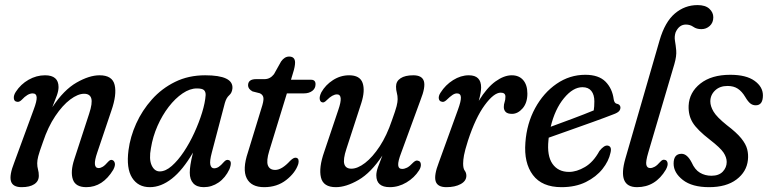

<svg xmlns="http://www.w3.org/2000/svg" viewBox="-20 -746 3096 774"><path d="M47.5 -336Q37 -337.5 35.8 -349.5Q34.5 -361.5 43.5 -375.5Q63.5 -406.5 95.2 -424.5Q127 -442.5 161.5 -442.5Q216 -442.5 216 -395Q216 -380.5 209.5 -362Q203 -343.5 191 -314Q237.5 -384 288.8 -413.2Q340 -442.5 381.5 -442.5Q433 -442.5 442.2 -403.5Q451.5 -364.5 429 -300L372 -131Q350.5 -68.5 377.5 -68.5Q385.5 -68.5 394.2 -73.8Q403 -79 416.5 -94.5Q425 -103.5 432 -101Q440 -99 442.8 -88.8Q445.5 -78.5 436.5 -61.5Q394 8.5 328 8.5Q284.5 8.5 273.8 -22.5Q263 -53.5 279.5 -104L339.5 -288Q353.5 -330.5 348 -349.2Q342.5 -368 319 -368Q294 -368 263 -344.8Q232 -321.5 202.8 -278Q173.5 -234.5 153 -173Q138.5 -133 134.2 -116.2Q130 -99.5 130 -88Q130 -74 133.2 -62.8Q136.5 -51.5 136.5 -37.5Q136.5 -15.5 118.2 -3.5Q100 8.5 67 8.5Q31.5 8.5 24.2 -15.5Q17 -39.5 37.5 -91L115.5 -303.5Q129 -339 127.8 -354.2Q126.5 -369.5 111.5 -369.5Q91.5 -369.5 67.5 -343.5Q57 -333 47.5 -336Z M834 -131.5Q824.5 -96 828 -81.8Q831.5 -67.5 843 -67.5Q852.5 -67.5 861.5 -73.2Q870.5 -79 883 -93.5Q892 -103.5 900.5 -101Q918 -97.5 905 -64Q888.5 -29 861 -10.2Q833.5 8.5 801.5 8.5Q773.5 8.5 759.2 -7Q745 -22.5 745 -50Q745 -63.5 747.8 -82Q750.5 -100.5 758 -131Q716.5 -60 672.8 -25.8Q629 8.5 584 8.5Q536.5 8.5 512.5 -29.5Q488.5 -67.5 498 -140.5Q505 -194.5 529 -247.8Q553 -301 592.5 -345.2Q632 -389.5 686 -416Q740 -442.5 807 -442.5Q920.5 -442.5 917 -390Q915.5 -372 904 -362Q892.5 -352 886.5 -331ZM588.5 -149Q580 -104.5 591.2 -79.8Q602.5 -55 624 -55Q647.5 -55 672.5 -77Q697.5 -99 721 -134.2Q744.5 -169.5 763.5 -211Q782.5 -252.5 794.8 -292.5Q807 -332.5 809 -362.5Q809.5 -376 802.2 -382.8Q795 -389.5 773.5 -389.5Q745.5 -389.5 716 -369.5Q686.5 -349.5 660.2 -315.5Q634 -281.5 615 -238.5Q596 -195.5 588.5 -149Z M1027.5 -370 998 -377.5Q980 -387.5 980 -402Q980 -427 1012.5 -427H1046.5Q1069 -427 1084.5 -447L1113 -498Q1127 -518 1145.5 -518Q1169.5 -518 1169.5 -493.5Q1169.5 -486.5 1167.5 -475.8Q1165.5 -465 1160.5 -449.5L1153 -424.5H1234Q1252 -424.5 1252 -406.5Q1252 -389.5 1238.8 -379.5Q1225.5 -369.5 1204.5 -369.5H1136.5L1065.5 -138Q1053 -97.5 1060 -79.2Q1067 -61 1089.5 -61Q1116 -61 1149.5 -97.5Q1164.5 -112.5 1174 -110Q1181.5 -108.5 1183.2 -101.5Q1185 -94.5 1182.5 -85Q1171 -49.5 1134 -20.5Q1097 8.5 1045 8.5Q992.5 8.5 974.5 -27.5Q956.5 -63.5 979.5 -132L1033.5 -308.5Q1043.5 -338.5 1042 -351.2Q1040.5 -364 1027.5 -370Z M1665 -98Q1675 -96.5 1676.5 -84.8Q1678 -73 1669.5 -59.5Q1650.5 -29.5 1618.5 -10.5Q1586.5 8.5 1551.5 8.5Q1497 8.5 1497 -39Q1497 -53.5 1503.5 -71.8Q1510 -90 1521.5 -119Q1475.5 -49.5 1425.2 -20.5Q1375 8.5 1334 8.5Q1283 8.5 1273.8 -30.8Q1264.5 -70 1287 -134L1344 -303.5Q1365.5 -365.5 1338.5 -365.5Q1320.5 -365.5 1297.5 -342.5Q1286 -330.5 1279 -333.5Q1271 -335 1269 -345.8Q1267 -356.5 1275.5 -374Q1292 -403.5 1322.2 -423Q1352.5 -442.5 1387.5 -442.5Q1431 -442.5 1441.8 -411.5Q1452.5 -380.5 1436.5 -330.5L1376.5 -146Q1362.5 -103.5 1368 -84.8Q1373.5 -66 1396.5 -66Q1421.5 -66 1451.8 -89.2Q1482 -112.5 1510.8 -156.2Q1539.5 -200 1560 -261Q1574.5 -301 1578.8 -318Q1583 -335 1583 -346Q1583 -360 1579.8 -371.5Q1576.5 -383 1576.5 -397Q1576.5 -418.5 1594.8 -430.5Q1613 -442.5 1646 -442.5Q1681.5 -442.5 1688.8 -418.8Q1696 -395 1675.5 -343.5L1597.5 -130.5Q1584 -95.5 1585.2 -80.2Q1586.5 -65 1601 -65Q1610.5 -65 1621 -70.2Q1631.5 -75.5 1646.5 -91.5Q1657.5 -101.5 1665 -98Z M1761 -336Q1751 -337.5 1749 -348.2Q1747 -359 1756 -372.5Q1775.5 -403.5 1806.5 -423Q1837.5 -442.5 1870 -442.5Q1919.5 -442.5 1919.5 -393.5Q1919.5 -373.5 1910 -339.5Q1943 -393 1977.5 -417.8Q2012 -442.5 2043 -442.5Q2072.5 -442.5 2089.2 -423Q2106 -403.5 2106 -368.5Q2106 -331.5 2086.8 -309.2Q2067.5 -287 2044 -287Q2026 -287 2018.5 -294.8Q2011 -302.5 2011 -314.5Q2011 -325.5 2014.2 -334.5Q2017.5 -343.5 2017.5 -356.5Q2017.5 -372.5 1998.5 -372.5Q1971 -372.5 1934 -322.2Q1897 -272 1866.5 -179Q1854 -139.5 1850.5 -120.2Q1847 -101 1847 -86.5Q1847 -66.5 1853.5 -58Q1860 -49.5 1860 -37.5Q1860 -16.5 1837.2 -4Q1814.5 8.5 1779.5 8.5Q1743.5 8.5 1736.2 -15.5Q1729 -39.5 1749 -91L1826 -303.5Q1839 -339 1838 -354.2Q1837 -369.5 1822 -369.5Q1813.5 -369.5 1804 -363.2Q1794.5 -357 1778.5 -341.5Q1768.5 -333 1761 -336Z M2441 -130Q2434 -96.5 2408.8 -64.8Q2383.5 -33 2341.8 -12.2Q2300 8.5 2243.5 8.5Q2165 8.5 2128.2 -40.5Q2091.5 -89.5 2098 -171.5Q2103.5 -248 2137.2 -310Q2171 -372 2223.8 -408.2Q2276.5 -444.5 2339.5 -444.5Q2393.5 -444.5 2421 -416.8Q2448.5 -389 2454 -345.5Q2456.5 -330.5 2465.5 -328Q2478.5 -326 2481 -315Q2482 -305.5 2475.8 -298.2Q2469.5 -291 2452.5 -285Q2418 -271.5 2369.8 -254.2Q2321.5 -237 2273.8 -220Q2226 -203 2192 -191Q2191.5 -186 2191 -181Q2184.5 -118 2207.2 -85.5Q2230 -53 2274 -53Q2304.5 -53 2338.2 -72.8Q2372 -92.5 2396.5 -137.5Q2416 -162 2430.5 -159Q2447.5 -155.5 2441 -130ZM2328 -394.5Q2290 -394.5 2253.5 -350.2Q2217 -306 2200 -235Q2238 -249 2287 -267.2Q2336 -285.5 2373.5 -301Q2376 -315.5 2376 -337.5Q2376 -364 2364 -379.2Q2352 -394.5 2328 -394.5Z M2792 -725.5Q2823.5 -725.5 2839.5 -710.8Q2855.5 -696 2855.5 -676.5Q2855.5 -654.5 2841.2 -641.5Q2827 -628.5 2807.5 -628.5Q2788 -628.5 2775 -637.8Q2762 -647 2745 -647Q2717.5 -647 2703.5 -615.5Q2698 -598.5 2701 -581.5Q2704 -564.5 2706 -542.5Q2708 -520.5 2698.5 -487.5L2593.5 -131.5Q2582.5 -94.5 2585.5 -81.5Q2588.5 -68.5 2601 -68.5Q2609.5 -68.5 2619.2 -73.8Q2629 -79 2642 -94Q2651.5 -104.5 2660 -101.5Q2668.5 -100.5 2671 -90Q2673.5 -79.5 2664.5 -62.5Q2622.5 8.5 2548 8.5Q2468 8.5 2501 -106.5L2639 -583.5Q2660.5 -657.5 2700.5 -691.5Q2740.5 -725.5 2792 -725.5Z M2848 -37.5Q2878 -37.5 2893.8 -54.2Q2909.5 -71 2909.5 -93Q2909.5 -111.5 2896.8 -130.8Q2884 -150 2841.5 -183Q2791 -222 2772.8 -251.2Q2754.5 -280.5 2756 -320Q2758.5 -373.5 2803.2 -409Q2848 -444.5 2924 -444.5Q2988 -444.5 3021.8 -420.2Q3055.5 -396 3055.5 -361.5Q3055.5 -321.5 3026.5 -321.5Q3014.5 -321.5 3005 -328.8Q2995.5 -336 2984 -355.5Q2971 -377.5 2954.2 -388.5Q2937.5 -399.5 2913 -399.5Q2881.5 -399.5 2862.5 -381.2Q2843.5 -363 2843.5 -337Q2843.5 -318 2856.5 -296Q2869.5 -274 2910 -241.5Q2949 -212 2968 -188.5Q2987 -165 2992.2 -144Q2997.5 -123 2995 -101Q2990 -53.5 2949 -22.5Q2908 8.5 2838.5 8.5Q2770 8.5 2732.8 -20.5Q2695.5 -49.5 2695.5 -86.5Q2695.5 -126 2727.5 -126Q2750 -126 2768 -91.5Q2781 -62 2801.5 -49.8Q2822 -37.5 2848 -37.5Z"/></svg>

Font: Fraunces 144pt SuperSoft
Style: Italic
Weight: 400
Italic angle: -16°
Version: Version 1.000;[b76b70a41]